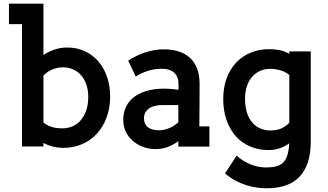

<svg xmlns="http://www.w3.org/2000/svg" viewBox="-20 -780 1750 1023"><path d="M208.5 -759.8H211.4V-487.3Q239.7 -505.9 272 -516.4Q304.2 -526.9 338.4 -526.9Q388.7 -526.9 430.9 -507.6Q473.1 -488.3 503.2 -453.9Q533.2 -419.4 550 -371.6Q566.9 -323.7 566.9 -266.6Q566.9 -205.6 548.3 -155Q529.8 -104.5 496.8 -68.4Q463.9 -32.2 418 -12.2Q372.1 7.8 317.9 7.8Q288.1 7.8 260.7 0.7Q233.4 -6.3 211.4 -18.6V0.5H97.2V-651.4H27.8V-760.3H208.5ZM315.9 -421.4Q286.6 -421.4 259.3 -409.9Q231.9 -398.4 211.4 -377.9V-127.4Q224.6 -115.2 249.8 -105.7Q274.9 -96.2 313 -96.2Q339.8 -96.2 364.5 -106.2Q389.2 -116.2 408.2 -137Q427.2 -157.7 438.7 -189.2Q450.2 -220.7 450.2 -263.2Q450.2 -301.8 439.5 -331.3Q428.7 -360.8 410.4 -380.9Q392.1 -400.9 367.7 -411.1Q343.3 -421.4 315.9 -421.4Z M930.2 1V-27.8Q905.3 -9.3 875.2 2.4Q845.2 14.2 809.1 14.2Q772 14.2 740.5 2Q709 -10.3 685.8 -31Q662.6 -51.8 649.7 -79.8Q636.7 -107.9 636.7 -140.1Q636.7 -173.3 646.5 -199Q656.2 -224.6 672.9 -243.2Q689.5 -261.7 710.9 -274.2Q732.4 -286.6 755.9 -293.9Q779.3 -301.3 803.2 -304.4Q827.1 -307.6 847.7 -307.6Q872.6 -307.6 893.1 -305.9Q913.6 -304.2 930.7 -301.3L931.2 -328.1Q931.6 -372.1 908 -392.8Q884.3 -413.6 843.3 -413.6Q801.8 -413.6 766.8 -402.1Q731.9 -390.6 703.1 -372.1L663.1 -457Q706.1 -485.4 755.1 -501.2Q804.2 -517.1 851.6 -517.1Q895 -517.1 930.4 -506.3Q965.8 -495.6 991 -472.9Q1016.1 -450.2 1029.8 -415.5Q1043.5 -380.9 1043.5 -332.5Q1043.5 -275.9 1043 -219.5Q1042.5 -163.1 1042 -106.4H1095.7V1ZM845.2 -220.2Q797.9 -220.2 772.5 -200.9Q747.1 -181.6 747.1 -149.4Q747.1 -118.7 767.8 -102.3Q788.6 -85.9 828.1 -85.9Q842.8 -85.9 857.7 -89.6Q872.6 -93.3 885.7 -99.1Q898.9 -105 910.4 -112.8Q921.9 -120.6 930.2 -128.9V-220.2Z M1521.5 -493.2V-506.3H1635.7V-24.9Q1635.7 96.2 1577.6 159.7Q1519.5 223.1 1400.4 223.1Q1374.5 223.1 1346.7 219.2Q1318.8 215.3 1290.3 206.1Q1261.7 196.8 1233.4 181.6Q1205.1 166.5 1179.2 144Q1187.5 131.3 1194.8 120.1Q1202.1 108.9 1209.2 97.9Q1216.3 86.9 1224.1 75.2Q1231.9 63.5 1240.7 49.3Q1275.4 80.1 1315.9 96.2Q1356.4 112.3 1397.9 112.3Q1427.7 112.3 1450 106.9Q1472.2 101.6 1487.3 87.4Q1502.4 73.2 1510.7 48.1Q1519 22.9 1521 -16.6Q1498 0.5 1470.5 10Q1442.9 19.5 1410.2 19.5Q1358.9 19.5 1314.7 1.2Q1270.5 -17.1 1238.3 -52.2Q1206.1 -87.4 1187.7 -138.2Q1169.4 -189 1169.4 -253.4Q1169.4 -312.5 1187 -361.3Q1204.6 -410.2 1236.8 -444.8Q1269 -479.5 1314.2 -498.8Q1359.4 -518.1 1414.6 -518.1Q1445.3 -518.1 1471.2 -512.5Q1497.1 -506.8 1521.5 -493.2ZM1521.5 -380.4Q1501 -397.5 1474.4 -405.3Q1447.8 -413.1 1418.5 -413.1Q1391.1 -413.1 1367.2 -402.8Q1343.3 -392.6 1325 -372.6Q1306.6 -352.5 1296.1 -322.8Q1285.6 -293 1285.6 -254.4Q1285.6 -211.4 1295.9 -179.7Q1306.2 -147.9 1324.2 -127Q1342.3 -106 1367.2 -95.5Q1392.1 -85 1421.4 -85Q1458 -85 1482.7 -97.4Q1507.3 -109.9 1521.5 -126Z"/></svg>

Font: Twentytwelve Slab
Style: TwentytwelveSlab
Weight: 700
Designer: Domenico Catapano
Version: Version 1.00 2012